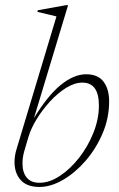

<svg xmlns="http://www.w3.org/2000/svg" viewBox="-20 -730 471 760"><path d="M203.5 -665Q189.5 -668.5 169.8 -673.2Q150 -678 128 -683L130 -689.5L241 -709.5H249.5L114.5 -262.5Q168.5 -351.5 220.5 -393.8Q272.5 -436 321 -436Q368 -436 390 -406.5Q412 -377 412 -329Q412 -262.5 386 -201.8Q360 -141 318.5 -93.2Q277 -45.5 229 -17.8Q181 10 136.5 10Q86 10 61.8 -17.5Q37.5 -45 37.5 -88Q37.5 -113.5 45 -138ZM77 -135Q69 -109 69 -82.5Q69 -47.5 85.8 -27Q102.5 -6.5 136.5 -6.5Q176 -6.5 217.2 -33.8Q258.5 -61 293.5 -106Q328.5 -151 350 -205Q371.5 -259 371.5 -312.5Q371.5 -403 306 -403Q275.5 -403 242.2 -382.5Q209 -362 178.8 -329.2Q148.5 -296.5 125.5 -259Q102.5 -221.5 92.5 -187.5Z"/></svg>

Font: Newsreader Text ExtraLight
Style: Italic
Weight: 275
Italic angle: -17°
Designer: Hugues Gentile
Foundry: Production Type
Version: Version 1.001